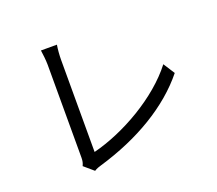

<svg xmlns="http://www.w3.org/2000/svg" viewBox="-121 -878 1199 1062"><g transform="rotate(-20 478.0 -347.0)"><path d="M268 17C282 8 297 3 308 0C546 -70 743 -187 867 -341L824 -408C706 -254 484 -128 301 -82V-624C301 -652 304 -687 308 -711H214C217 -692 222 -650 222 -624V-77C222 -58 219 -46 212 -31Z"/></g></svg>

Font: Kinto Sans
Style: Regular
Weight: 400
Designer: Authors: Ryoko NISHIZUKA  (kana & ideographs); Paul D. Hunt (Latin, Greek & Cyrillic); Wenlong ZHANG  (bopomofo); Sandol
Foundry: Adobe Systems Incorporated, ookami Inc.
Version: Version 0.001